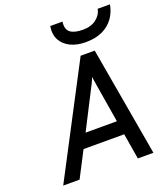

<svg xmlns="http://www.w3.org/2000/svg" viewBox="-164 -1045 1008 1158"><g transform="rotate(-20 339.5 -465.5)"><path d="M40 0 406.5 -700H497L619 0H519L491.5 -165H230.5L145 0ZM276 -254H477L437 -496Q436 -503.5 434 -515.2Q432 -527 430.2 -538.5Q428.5 -550 428 -556Q425.5 -550 420.8 -539Q416 -528 410.5 -516.5Q405 -505 400.5 -497.5ZM464.5 -766Q410 -766 368.8 -785.5Q327.5 -805 307.2 -841.8Q287 -878.5 295.5 -931H374Q367.5 -882.5 393.5 -862.5Q419.5 -842.5 474 -842.5Q527 -842.5 560 -868Q593 -893.5 600 -931H679Q670.5 -883 644 -845.8Q617.5 -808.5 572.8 -787.2Q528 -766 464.5 -766Z"/></g></svg>

Font: Overpass Medium
Style: Italic
Weight: 500
Italic angle: -10°
Designer: Delve Withrington, Dave Bailey, Thomas Jockin
Foundry: Delve Fonts LLC
Version: Version 4.000